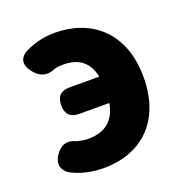

<svg xmlns="http://www.w3.org/2000/svg" viewBox="-112 -682 760 796"><g transform="rotate(-20 268.5 -284.5)"><path d="M230 -349H194C155 -349 136 -330 136 -291C136 -252 155 -232 194 -232H231H327C312 -152 263 -122 194 -122C178 -122 162 -125 146 -129C107 -148 76 -137 53 -100C35 -70 39 -42 68 -21C113 4 166 14 214 14C376 14 497 -86 497 -285C497 -485 371 -583 212 -583C162 -583 114 -570 75 -549C43 -527 44 -500 67 -469C92 -435 126 -425 164 -443C175 -446 188 -447 201 -447C265 -447 310 -420 325 -349Z"/></g></svg>

Font: GenSenRounded2 TW H
Style: Regular
Weight: 900
Version: Version 2.100;PS 2.1;hotconv 16.6.51;makeotf.lib2.5.65220 DE